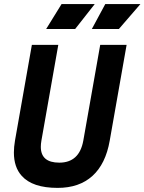

<svg xmlns="http://www.w3.org/2000/svg" viewBox="-20 -914 710 944"><path d="M263.2 9.8Q139.6 9.8 86.9 -49.3Q48.3 -91.8 48.3 -164.1Q48.3 -191.4 53.7 -222.7L136.7 -693.4H266.6L183.6 -222.7Q180.7 -206.1 180.7 -191.9Q180.7 -114.3 271.5 -114.3Q370.1 -114.3 389.6 -222.7L472.7 -693.4H602.5L519.5 -222.7Q499.5 -107.9 434.6 -49.1Q369.6 9.8 263.2 9.8ZM207 -771.5 282.7 -894H445.8L349.6 -771.5ZM431.6 -771.5 497.6 -894H670.4L564.5 -771.5Z"/></svg>

Font: CaskaydiaCove NF
Style: Bold Italic
Weight: 700
Italic angle: -10°
Designer: Aaron Bell
Foundry: Saja Typeworks
Version: Version 2111.001; VTT 6.35;Nerd Fonts 3.2.1